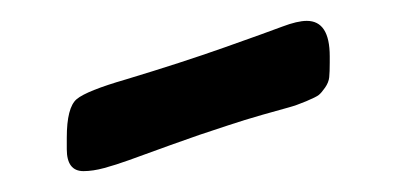

<svg xmlns="http://www.w3.org/2000/svg" viewBox="-20 -288 380 184"><path d="M44 -145V-156Q44 -185 53.5 -193Q63 -201 101 -212Q154 -228 195 -242.5Q236 -257 250.5 -262.5Q265 -268 274 -268Q296 -268 296 -234V-228Q296 -219 295.5 -214Q295 -209 291.5 -204Q288 -199 285.5 -197Q283 -195 273.5 -191Q264 -187 256.5 -185Q249 -183 231.5 -178Q214 -173 199 -168Q171 -159 143.5 -149Q116 -139 103.5 -134.5Q91 -130 80 -127Q69 -124 60 -124Q44 -124 44 -145Z"/></svg>

Font: OFL Sorts Mill Goudy TT
Style: Regular
Weight: 500
Version: Version 003.000